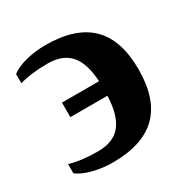

<svg xmlns="http://www.w3.org/2000/svg" viewBox="-119 -571 659 681"><g transform="rotate(-30 210.5 -231.0)"><path d="M153.8 9.3Q113.8 9.3 74.7 -0.5Q35.6 -10.3 13.2 -27.8V-65.4Q61 -51.3 128.4 -51.3Q191.4 -51.3 221.9 -88.9Q252.4 -126.5 255.4 -205.6H103.5V-265.1H255.4Q251 -340.8 220 -375.7Q189 -410.6 128.4 -410.6Q61 -410.6 13.2 -396.5V-434.1Q35.2 -451.7 74 -461.4Q112.8 -471.2 153.8 -471.2Q276.4 -471.2 337.2 -412.1Q397.9 -353 397.9 -231.4Q397.9 -110.4 337.4 -50.5Q276.9 9.3 153.8 9.3Z"/></g></svg>

Font: Liberation Serif
Style: Bold
Weight: 700
Designer: Steve Matteson
Foundry: Ascender Corporation
Version: Version 2.1.5